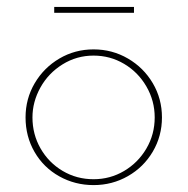

<svg xmlns="http://www.w3.org/2000/svg" viewBox="-20 -530 543 556"><path d="M251 -387Q305 -387 350.5 -360.5Q396 -334 422.5 -289Q449 -244 449 -190Q449 -136 422.5 -91Q396 -46 350.5 -20Q305 6 251 6Q197 6 151.5 -19.5Q106 -45 80 -90Q54 -135 54 -190Q54 -244 80.5 -289Q107 -334 152 -360.5Q197 -387 251 -387ZM251 -11Q299 -11 339.5 -35Q380 -59 404 -100Q428 -141 428 -190Q428 -238 404 -279.5Q380 -321 339.5 -345Q299 -369 251 -369Q202 -369 161 -343.5Q120 -318 97 -276.5Q74 -235 74 -190Q74 -141 97.5 -100Q121 -59 161.5 -35Q202 -11 251 -11ZM368 -510V-493H137V-510Z"/></svg>

Font: Josefin Sans Thin
Style: Regular
Weight: 250
Designer: Santiago Orozco
Foundry: Typemade
Version: Version 2.000